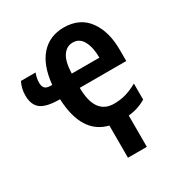

<svg xmlns="http://www.w3.org/2000/svg" viewBox="-175 -673 925 987"><g transform="rotate(-30 287.5 -179.5)"><path d="M298 2Q155 -33 146 -242Q67 -242 34 -266.5Q1 -291 1 -348Q1 -389 19 -424H106Q95 -397 95 -369Q95 -347 105 -336.5Q115 -326 138 -326H148Q159 -437 210.5 -494.5Q262 -552 346 -552Q440 -552 489.5 -485Q539 -418 539 -308V-242H263Q264 -83 376 -83Q414 -83 446.5 -92.5Q479 -102 515 -122V-27Q467 2 410 7V193H298ZM348 -462Q311 -462 288.5 -429Q266 -396 264 -326H428Q428 -386 408 -424Q388 -462 348 -462Z"/></g></svg>

Font: Avrile Sans Condensed SemiBold
Style: Regular
Weight: 600
Width: 3
Designer: Monotype Design Team
Foundry: Monotype Imaging Inc.
Version: Version 2.001;September 10, 2019;FontCreator 11.5.0.2425 64-